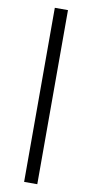

<svg xmlns="http://www.w3.org/2000/svg" viewBox="-104 -781 495 1034"><g transform="rotate(10 144.0 -264.0)"><path d="M108 212V-740H180V212Z"/></g></svg>

Font: Source Serif 4 Caption
Style: Regular
Weight: 400
Designer: Frank Grießhammer
Foundry: Adobe Systems Incorporated
Version: Version 4.004;hotconv 1.0.117;makeotfexe 2.5.65602